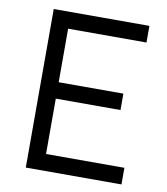

<svg xmlns="http://www.w3.org/2000/svg" viewBox="-79 -763 723 830"><g transform="rotate(10 282.0 -348.0)"><path d="M90 0H510V-73H166V-316H450V-388H166V-623H510V-696H90Z"/></g></svg>

Font: TitilliumText22L
Style: 400 wt
Weight: 400
Designer: Campivisivi
Foundry: Campivisivi
Version: 1.000